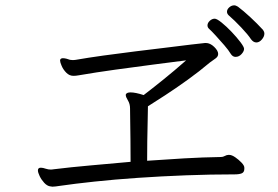

<svg xmlns="http://www.w3.org/2000/svg" viewBox="-20 -762 1040 719"><path d="M940 -603Q929 -603 920 -615Q909 -632 883.5 -659Q858 -686 836 -705Q830 -711 830 -718Q830 -727 838.5 -734.5Q847 -742 857 -742Q863 -742 871 -737Q891 -722 917 -698Q943 -674 965 -650Q970 -643 970 -636Q970 -625 960.5 -614Q951 -603 940 -603ZM894 -579Q894 -570 884.5 -559.5Q875 -549 862 -549Q852 -549 845 -559Q836 -574 820 -592.5Q804 -611 788 -628.5Q772 -646 762 -655Q757 -660 757 -667Q757 -676 765.5 -684Q774 -692 784 -692Q792 -692 810 -677.5Q828 -663 847.5 -642.5Q867 -622 880.5 -604Q894 -586 894 -579ZM895 -130Q895 -117 885.5 -113Q876 -109 859 -109Q769 -109 676.5 -105.5Q584 -102 496.5 -96Q409 -90 334 -82Q259 -74 204 -66Q186 -63 177 -63Q176 -63 175 -63L170 -64Q169 -64 168 -64Q156 -66 145.5 -77.5Q135 -89 128.5 -102.5Q122 -116 122 -124Q122 -134 133 -134Q137 -134 141.5 -133Q146 -132 152 -130Q161 -127 171 -127Q174 -127 176.5 -127.5Q179 -128 180 -128Q245 -136 318.5 -142.5Q392 -149 469 -156Q469 -197 468.5 -240.5Q468 -284 467.5 -316Q467 -348 467 -356Q467 -373 459 -386Q451 -399 451 -406V-408Q454 -416 469 -416Q487 -416 518 -406Q547 -428 590.5 -463Q634 -498 677 -536Q622 -529 552.5 -520Q483 -511 411 -501Q339 -491 275 -480Q269 -479 264.5 -478.5Q260 -478 255 -478Q240 -478 228.5 -489.5Q217 -501 211 -515Q205 -529 205 -535Q205 -541 210 -543Q212 -544 216 -544Q222 -544 229.5 -542Q237 -540 242 -538Q244 -538 247 -537.5Q250 -537 253 -537Q257 -537 260 -537.5Q263 -538 264 -538Q310 -546 367.5 -554Q425 -562 486 -569.5Q547 -577 601 -583.5Q655 -590 694.5 -595Q734 -600 748 -601H751Q767 -601 782 -586.5Q797 -572 797 -560Q797 -550 787 -543Q777 -536 766 -528Q727 -495 682.5 -463Q638 -431 598 -405Q558 -379 534 -364Q534 -347 533 -310.5Q532 -274 531.5 -233Q531 -192 531 -160Q601 -165 670.5 -169Q740 -173 805 -174H807Q815 -174 822 -178Q829 -182 836 -182H838Q848 -182 861 -173Q874 -164 884.5 -153Q895 -142 895 -134Z"/></svg>

Font: Klee One SemiBold
Style: Regular
Weight: 600
Designer: Fontworks Inc.
Foundry: Fontworks Inc.
Version: Version 1.00;January 12, 2022;FontCreator 13.0.0.2683 64-bit